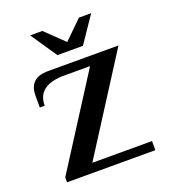

<svg xmlns="http://www.w3.org/2000/svg" viewBox="-120 -725 714 813"><g transform="rotate(-20 236.5 -319.0)"><path d="M43 -22 303 -429H188Q65 -429 65 -337H43V-390Q43 -470 128 -470H446L172 -41H441V0H43ZM109 -638H164L247 -558L329 -638H384L304 -520H189Z"/></g></svg>

Font: El Messiri Medium
Style: Regular
Weight: 500
Designer: Mohamed Gaber
Foundry: Kief Type Foundry
Version: Version 2.007